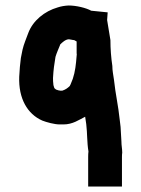

<svg xmlns="http://www.w3.org/2000/svg" viewBox="-20 -514 514 699"><path d="M231 -371C235.2 -371 244.3 -368 250 -368L259 -363V-320C259.7 -318 259.7 -315 259 -311C256.6 -279.3 253.7 -253.2 245 -227L237 -207L234 -201C225.7 -192.7 218.1 -187.7 207 -184H198C196.7 -184.7 195 -185 193 -185C189.7 -186.3 186.7 -187.3 184 -188C181.2 -189.4 180.8 -191.6 178 -193C176.3 -198.2 174 -203.4 174 -210C173.3 -214 173 -220.7 173 -230C174.6 -260.7 177.6 -280.8 182 -307C185.9 -320.7 194.1 -338.4 199 -351V-352C206.1 -359.1 218.6 -371 231 -371ZM290 -89C291.3 -80.3 292.7 -71.3 294 -62C298.1 -27.6 296.5 4.2 302 37V38C301.3 43.3 301 49.7 301 57V165H424V57C424 51 424.3 46 425 42C425 26.9 422 16.8 422 0C421.3 -13.3 420.7 -24.7 420 -34C420 -43.3 418.7 -57.7 416 -77C410.5 -130.5 400.7 -169.5 395 -223C392.3 -242.6 389 -256.3 389 -274C384.4 -304.7 382 -336.1 382 -368C374 -416 370 -440.3 370 -441L372 -469L312 -475C293.7 -485.3 257.7 -494 230 -494C215.3 -493.3 202 -491 190 -487C142.4 -473.4 99.9 -439.1 83 -394C76.4 -375.7 66.3 -352.4 62 -333L56 -303C53.1 -278.6 51.3 -263.1 50 -235C46.9 -155.7 79.6 -98.8 134 -75C148.6 -69.2 178.2 -61 197 -61H211C244.8 -61 267.6 -77.8 290 -89Z"/></svg>

Font: Tape
Style: Regular
Weight: 500
Foundry: Cannot Into Space Fonts
Version: Version 0.97